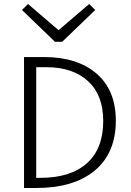

<svg xmlns="http://www.w3.org/2000/svg" viewBox="-20 -940 654 960"><path d="M456.1 -890.1 291 -731H254.9L89.8 -890.1L120.1 -919.9L272.9 -789.1L425.8 -919.9ZM100.1 -654.8H200.2Q366.7 -654.8 462.9 -571.8Q559.1 -488.8 559.1 -336.9Q559.1 -175.3 454.3 -87.6Q349.6 0 160.2 0H100.1ZM212.9 -604H161.1V-50.8H182.1Q333 -50.8 414.6 -123.8Q496.1 -196.8 496.1 -335Q496.1 -465.3 419.7 -534.7Q343.3 -604 212.9 -604Z"/></svg>

Font: IntelOne Mono Light
Style: Regular
Weight: 300
Designer: Fred Shallcrass
Foundry: Frere-Jones Type LLC
Version: Version 1.200;hotconv 1.1.0;makeotfexe 2.6.0;FJTRelease1.2